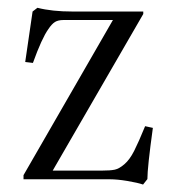

<svg xmlns="http://www.w3.org/2000/svg" viewBox="-20 -465 454 498"><path d="M351.1 13.7Q336.9 8.8 310.5 4.4Q284.2 0 264.6 0H41V-10.7L272.9 -413.1H145Q130.9 -413.1 122.6 -408Q114.3 -402.8 105.5 -389.6Q88.4 -365.7 65.4 -301.8L45.4 -304.2L64.5 -435.1L77.1 -444.8Q114.7 -435.1 168.5 -435.1H351.6V-428.7L116.7 -22.5H244.1Q266.1 -22.5 277.6 -24.9Q289.1 -27.3 302.7 -39.1Q316.4 -50.8 327.9 -73.5Q339.4 -96.2 356.4 -137.7L376.5 -133.3Q362.3 -30.8 362.3 -0.5Z"/></svg>

Font: Elstob Light
Style: Regular
Weight: 300
Designer: Peter S. Baker
Version: Version 1.015